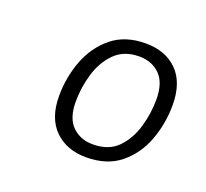

<svg xmlns="http://www.w3.org/2000/svg" viewBox="-70 -782 528 491"><g transform="rotate(20 194.5 -537.0)"><path d="M206 -374Q153 -374 120.5 -406Q88 -438 88 -498Q88 -549 105.5 -595Q123 -641 159 -670.5Q195 -700 251 -700Q305 -700 337 -668Q369 -636 369 -575Q369 -525 352 -479Q335 -433 299 -403.5Q263 -374 206 -374ZM211 -411Q254 -411 278.5 -436Q303 -461 314 -498.5Q325 -536 325 -574Q325 -620 303 -641.5Q281 -663 247 -663Q205 -663 180 -637.5Q155 -612 144 -574.5Q133 -537 133 -499Q133 -454 155 -432.5Q177 -411 211 -411Z"/></g></svg>

Font: Chivo ExtraLight
Style: Italic
Weight: 250
Italic angle: -8.05°
Designer: Hector Gatti
Foundry: Omnibus-Type
Version: Version 2.002